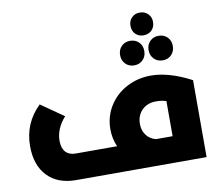

<svg xmlns="http://www.w3.org/2000/svg" viewBox="-94 -1027 1304 1140"><g transform="rotate(-10 558.0 -457.0)"><path d="M818.8 -776.9Q788.6 -776.9 769.8 -796.1Q751 -815.4 751 -846.2Q751 -875.5 770 -894.8Q789.1 -914.1 818.8 -914.1Q848.1 -914.1 867.7 -894.8Q887.2 -875.5 887.2 -846.2Q887.2 -815.4 867.9 -796.1Q848.6 -776.9 818.8 -776.9ZM732.9 -610.8Q701.2 -610.8 680.7 -631.8Q660.2 -652.8 660.2 -685.1Q660.2 -717.3 680.7 -738Q701.2 -758.8 732.9 -758.8Q765.1 -758.8 785.6 -738Q806.2 -717.3 806.2 -685.1Q806.2 -652.8 785.6 -631.8Q765.1 -610.8 732.9 -610.8ZM904.8 -758.8Q937 -758.8 957.5 -738Q978 -717.3 978 -685.1Q978 -652.8 957.5 -631.8Q937 -610.8 904.8 -610.8Q873 -610.8 852.5 -631.8Q832 -652.8 832 -685.1Q832 -717.3 852.5 -738Q873 -758.8 904.8 -758.8ZM818.8 -534.2Q926.8 -534.2 1061 -463.9V0H274.9Q164.1 0 102.1 -65.2Q40 -130.4 40 -245.1Q40 -383.8 139.2 -480L275.9 -384.8Q217.8 -319.3 217.8 -246.1Q217.8 -202.6 238.8 -179.2Q259.8 -155.8 299.8 -155.8H548.8Q526.9 -205.6 526.9 -261.2Q526.9 -337.9 565.9 -400.6Q605 -463.4 671.9 -498.8Q738.8 -534.2 818.8 -534.2ZM705.1 -262.2Q705.1 -222.7 726.1 -194.6Q747.1 -166.5 783.2 -157.2H883.8V-369.1Q856 -377.9 821.8 -377.9Q770 -377.9 737.5 -345.5Q705.1 -313 705.1 -262.2Z"/></g></svg>

Font: Montserrat-Arabic
Style: Bold
Weight: 700
Designer: Mohamed Gaber
Foundry: Kief Type Foundry
Version: Version 5.008;PS 005.008;hotconv 1.0.88;makeotf.lib2.5.64775